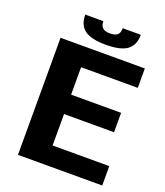

<svg xmlns="http://www.w3.org/2000/svg" viewBox="-156 -974 926 1079"><g transform="rotate(20 307.0 -435.0)"><path d="M584 -584H245V-420H544V-304H245V-116H584V0H80V-700H584ZM498 -870Q498 -807 458.5 -778.5Q419 -750 332 -750Q245 -750 205.5 -778.5Q166 -807 166 -870H274Q274 -819 327 -818H332Q363 -818 376.5 -830Q390 -842 390 -870Z"/></g></svg>

Font: Fivo Sans
Style: Regular
Weight: 700
Designer: Alexander Slobzheninov
Foundry: Alexander Slobzheninov
Version: 1.0